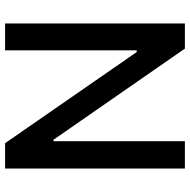

<svg xmlns="http://www.w3.org/2000/svg" viewBox="-16 -731 747 755"><g transform="rotate(-90 357.5 -353.5)"><path d="M642.6 0H543.9L185.5 -516.6H179.7V0H72.3V-707H171.9L530.3 -189.5H537.1V-707H642.6Z"/></g></svg>

Font: Pretendard Std Medium
Style: Regular
Weight: 500
Designer: Base glyphs from Inter by Rasmus Andersson; Hangeul glyphs from Noto Sans CJK(Source Han Sans) by Jang Soo-young and Kan
Foundry: Kil Hyung-jin
Version: Version 1.309